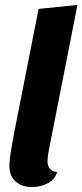

<svg xmlns="http://www.w3.org/2000/svg" viewBox="-20 -736 333 776"><path d="M172 -85Q172 -66 181.5 -54Q191 -42 211 -41Q202 -11 173.5 4.5Q145 20 109 20Q68 20 43 -2.5Q18 -25 18 -65Q18 -91 28 -148Q38 -205 46 -244L136 -700L293 -716L177 -127Q172 -100 172 -85Z"/></svg>

Font: Sansita
Style: Bold Italic
Weight: 700
Italic angle: -11°
Designer: Pablo Cosgaya
Foundry: Omnibus-Type
Version: Version 1.006